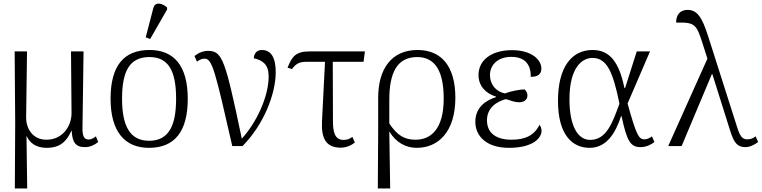

<svg xmlns="http://www.w3.org/2000/svg" viewBox="-20 -827 4312 1087"><path d="M64 240H134L130 -55H132C146 -22 181 10 243 10C320 10 356 -25 384 -86H386C389 -25 406 6 460 6C490 6 515 -6 536 -23L523 -55C507 -43 494 -37 482 -37C456 -37 446 -56 447 -105L453 -536H382L385 -186C385 -115 336 -36 243 -36C165 -36 127 -99 128 -164L133 -536H63L66 -131Z M830 -606 926 -773V-785C898 -809 858 -820 848 -781L805 -616ZM823 10C967 10 1043 -80 1043 -268C1043 -457 963 -544 827 -544C681 -544 606 -455 606 -268C606 -80 688 10 823 10ZM824 -30C715 -30 671 -115 671 -268C671 -425 714 -504 826 -504C933 -504 977 -427 977 -268C977 -118 937 -30 824 -30Z M1295 0H1353C1473 -121 1541 -295 1541 -418C1541 -501 1515 -544 1462 -544C1436 -544 1418 -526 1417 -497C1468 -486 1501 -461 1501 -395C1501 -279 1432 -133 1349 -42C1256 -484 1240 -539 1159 -539C1130 -539 1104 -528 1081 -510L1095 -478C1110 -489 1123 -495 1139 -495C1182 -495 1199 -421 1295 0Z M1909 9C1941 9 1969 -4 1989 -20L1975 -52C1957 -39 1945 -35 1924 -35C1876 -35 1865 -80 1865 -140L1864 -477H2038L2046 -536H1732C1651 -536 1632 -503 1608 -444L1633 -436C1655 -466 1675 -477 1713 -477H1820L1803 -141C1798 -41 1827 9 1909 9Z M2119 240H2189L2184 -80H2186C2221 -22 2276 10 2339 10C2461 10 2558 -80 2558 -274C2558 -452 2479 -544 2344 -544C2198 -544 2121 -439 2121 -273V-83ZM2333 -36C2270 -36 2229 -60 2184 -128V-262C2184 -412 2226 -504 2342 -504C2451 -504 2492 -412 2492 -268C2492 -95 2418 -36 2333 -36Z M2861 10C3001 10 3046 -48 3046 -86C3046 -102 3040 -114 3034 -120C3004 -59 2952 -36 2875 -36C2794 -36 2737 -70 2737 -146C2737 -212 2785 -250 2844 -266C2873 -257 2895 -248 2917 -248C2944 -247 2966 -261 2966 -286C2966 -298 2962 -310 2950 -321C2922 -320 2880 -313 2838 -298C2787 -309 2754 -349 2754 -402C2754 -459 2797 -505 2875 -505C2957 -505 2986 -456 2985 -392C3025 -392 3045 -407 3045 -439C3045 -488 2991 -543 2879 -543C2760 -543 2689 -485 2689 -402C2689 -344 2726 -299 2788 -280V-277C2727 -258 2671 -217 2671 -137C2671 -57 2734 10 2861 10Z M3318 10C3415 10 3465 -75 3496 -169H3499C3529 -29 3549 6 3606 6C3640 6 3667 -9 3685 -23L3671 -55C3659 -46 3644 -38 3629 -38C3597 -38 3583 -60 3533 -241L3660 -536H3585L3519 -329H3515C3484 -483 3427 -544 3335 -544C3217 -544 3139 -448 3139 -256C3139 -61 3222 10 3318 10ZM3321 -35C3253 -35 3204 -110 3204 -265C3204 -446 3276 -499 3334 -499C3415 -499 3450 -423 3487 -240C3447 -130 3413 -35 3321 -35Z M3763 0H3839L4010 -407H4013L4116 -80C4137 -16 4156 6 4201 6C4224 6 4252 -7 4272 -23L4258 -55C4245 -45 4231 -38 4210 -38C4181 -38 4168 -59 4152 -111L3990 -619C3954 -734 3925 -771 3872 -771C3826 -771 3807 -737 3808 -699C3916 -701 3923 -693 3963 -564L3985 -495Z"/></svg>

Font: Noto Serif Light
Style: Regular
Weight: 300
Designer: Monotype Design Team
Foundry: Monotype Imaging Inc.
Version: Version 2.013